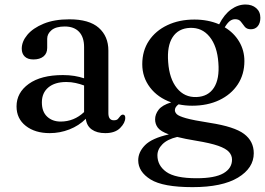

<svg xmlns="http://www.w3.org/2000/svg" viewBox="-20 -564 1146 830"><path d="M51.5 -104Q51.5 -163.5 104.5 -201.5Q157.5 -239.5 252 -239.5Q278.5 -239.5 301.5 -235.8Q324.5 -232 343.5 -225.5V-360.5Q343.5 -403.5 321.8 -426.5Q300 -449.5 260 -449.5Q222 -449.5 203 -433.8Q184 -418 184 -396.5V-357Q184 -333 168 -320Q152 -307 124.5 -307Q100 -307 87 -319.5Q74 -332 74 -353.5Q74 -384.5 98.2 -413.5Q122.5 -442.5 168.5 -461.5Q214.5 -480.5 280 -480.5Q365.5 -480.5 407 -443.8Q448.5 -407 448.5 -345.5V-75Q448.5 -44 472 -44Q484.5 -44 489.8 -49.8Q495 -55.5 499 -61Q505 -68.5 511 -68.5Q521.5 -68.5 521.5 -54.5Q521.5 -33 499.5 -10.8Q477.5 11.5 435 11.5Q399 11.5 376.8 -4.2Q354.5 -20 351 -50.5Q321 -20.5 280 -4.5Q239 11.5 195 11.5Q131.5 11.5 91.5 -19.8Q51.5 -51 51.5 -104ZM161 -121.5Q161 -81 183.8 -59.8Q206.5 -38.5 242 -38.5Q300 -38.5 343.5 -79.5V-194.5Q326 -201 307 -205.2Q288 -209.5 266.5 -209.5Q217 -209.5 189 -186Q161 -162.5 161 -121.5Z M887 -33Q993.5 -16.5 1035.2 15Q1077 46.5 1077 98.5Q1077 162.5 1008.8 203.8Q940.5 245 812.5 245Q684.5 245 631 211.8Q577.5 178.5 577.5 129Q577.5 93.5 607 63.5Q636.5 33.5 710 17Q674.5 4 662.5 -11.8Q650.5 -27.5 650.5 -48Q650.5 -70 665.8 -89.8Q681 -109.5 720 -121.5Q662 -142 628.5 -186Q595 -230 595 -286.5Q595 -344.5 623.8 -387.8Q652.5 -431 703.5 -455.2Q754.5 -479.5 820.5 -479.5Q879.5 -479.5 927 -459H927.5Q949 -501.5 978.8 -523Q1008.5 -544.5 1041.5 -544.5Q1069.5 -544.5 1087.5 -529Q1105.5 -513.5 1105.5 -487Q1105.5 -464.5 1094.5 -451Q1083.5 -437.5 1064.5 -437.5Q1047 -437.5 1038.2 -448.2Q1029.5 -459 1021.5 -470Q1013.5 -481 996.5 -481Q985 -481 974.8 -474Q964.5 -467 951.5 -446Q991.5 -422 1014 -384Q1036.5 -346 1036.5 -300Q1036.5 -242.5 1007.8 -199Q979 -155.5 928 -131.2Q877 -107 810.5 -107Q780 -107 752 -113Q736 -101.5 736 -87.5Q736 -79 744.2 -70.5Q752.5 -62 784.2 -53Q816 -44 887 -33ZM801.5 -443.5Q751 -441.5 726.2 -403.2Q701.5 -365 707 -295.5Q712 -223.5 744.8 -183Q777.5 -142.5 829.5 -144.5Q880 -146.5 904.8 -184.8Q929.5 -223 924 -292.5Q919 -364.5 886.2 -405Q853.5 -445.5 801.5 -443.5ZM660.5 107.5Q660.5 151.5 698.8 179Q737 206.5 830 206.5Q909 206.5 946 185Q983 163.5 983 126Q983 107.5 969.8 92.8Q956.5 78 923 66.2Q889.5 54.5 828.5 44.5Q779.5 36.5 746 28Q703.5 38 682 59.8Q660.5 81.5 660.5 107.5Z"/></svg>

Font: Fraunces 9pt
Style: Regular
Weight: 400
Version: Version 1.000;[b76b70a41]